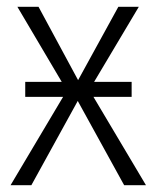

<svg xmlns="http://www.w3.org/2000/svg" viewBox="-20 -543 459 563"><path d="M408 0H344L208 -247L72 0H11L165 -259H54V-303H161L31 -523H93L209 -308L327 -523H387L256 -303H366V-259H254Z"/></svg>

Font: Fira Sans Condensed Light
Style: Regular
Weight: 300
Width: 3
Designer: bBox Type GmbH & Carrois Corporate GbR & Edenspiekermann AG
Foundry: bBox Type GmbH & Carrois Corporate GbR & Edenspiekermann AG
Version: Version 4.301